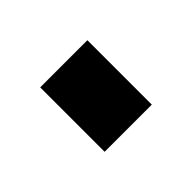

<svg xmlns="http://www.w3.org/2000/svg" viewBox="-47 -174 236 236"><g transform="rotate(-45 71.0 -56.0)"><path d="M30 0V-112H112V0Z"/></g></svg>

Font: Teko Variable Light
Style: Regular
Weight: 300
Designer: Manushi Parikh, Jonny Pinhorn
Foundry: Indian Type Foundry
Version: Version 3.000